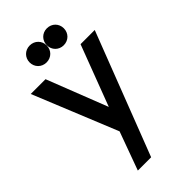

<svg xmlns="http://www.w3.org/2000/svg" viewBox="-296 -831 1153 1153"><g transform="rotate(-45 280.0 -255.0)"><path d="M213 -606.5C254.5 -606.5 285.5 -638 285.5 -678.5C285.5 -719 254.5 -750.5 213 -750.5C171.5 -750.5 140.5 -719 140.5 -678.5C140.5 -638 171.5 -606.5 213 -606.5ZM358.5 -606.5C400.5 -606.5 431 -638 431 -678.5C431 -719 400.5 -750.5 358.5 -750.5C317.5 -750.5 286.5 -719 286.5 -678.5C286.5 -638 317.5 -606.5 358.5 -606.5ZM288 -153.5 137 -540H11.5L230 -4L141 240H254L555 -540H434.5Z"/></g></svg>

Font: Hauora
Style: Bold
Weight: 700
Designer: Wayne Shih
Foundry: WCYS
Version: Version 1.001;hotconv 1.0.109;makeotfexe 2.5.65596